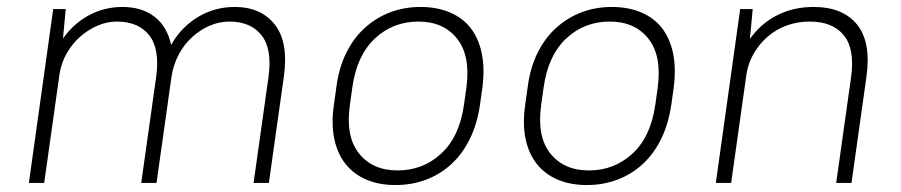

<svg xmlns="http://www.w3.org/2000/svg" viewBox="-20 -526 2590 552"><path d="M133 -500H169L161 -415Q191 -458 235.5 -482Q280 -506 332 -506Q387 -506 423.5 -478.5Q460 -451 472 -397Q501 -448 549 -477Q597 -506 655 -506Q730 -506 770 -455.5Q810 -405 796 -305L753 0H709L752 -305Q763 -385 732 -424.5Q701 -464 639 -464Q610 -464 582.5 -452Q555 -440 532 -419Q509 -398 493.5 -368.5Q478 -339 473 -305L430 0H386L429 -305Q440 -385 409 -424.5Q378 -464 316 -464Q288 -464 261 -452.5Q234 -441 211 -421Q188 -401 172 -373Q156 -345 151 -312L107 0H63Z M1117 6Q1070 6 1033.5 -9.5Q997 -25 973.5 -54.5Q950 -84 941 -127Q932 -170 940 -225L947 -275Q954 -330 975 -373Q996 -416 1028.5 -445.5Q1061 -475 1101.5 -490.5Q1142 -506 1189 -506Q1236 -506 1273 -490.5Q1310 -475 1333 -445.5Q1356 -416 1365 -373Q1374 -330 1367 -275L1360 -225Q1352 -170 1331 -127Q1310 -84 1278 -54.5Q1246 -25 1205 -9.5Q1164 6 1117 6ZM1123 -36Q1196 -36 1248.5 -84.5Q1301 -133 1314 -225L1321 -275Q1333 -366 1294 -415Q1255 -464 1183 -464Q1110 -464 1058 -415.5Q1006 -367 993 -275L986 -225Q973 -134 1012 -85Q1051 -36 1123 -36Z M1667 6Q1620 6 1583.5 -9.5Q1547 -25 1523.5 -54.5Q1500 -84 1491 -127Q1482 -170 1490 -225L1497 -275Q1504 -330 1525 -373Q1546 -416 1578.5 -445.5Q1611 -475 1651.5 -490.5Q1692 -506 1739 -506Q1786 -506 1823 -490.5Q1860 -475 1883 -445.5Q1906 -416 1915 -373Q1924 -330 1917 -275L1910 -225Q1902 -170 1881 -127Q1860 -84 1828 -54.5Q1796 -25 1755 -9.5Q1714 6 1667 6ZM1673 -36Q1746 -36 1798.5 -84.5Q1851 -133 1864 -225L1871 -275Q1883 -366 1844 -415Q1805 -464 1733 -464Q1660 -464 1608 -415.5Q1556 -367 1543 -275L1536 -225Q1523 -134 1562 -85Q1601 -36 1673 -36Z M2108 -500H2144L2136 -414Q2167 -458 2214 -482Q2261 -506 2319 -506Q2403 -506 2444 -455.5Q2485 -405 2471 -305L2428 0H2384L2427 -305Q2438 -385 2406 -424.5Q2374 -464 2308 -464Q2273 -464 2242.5 -453Q2212 -442 2188 -421.5Q2164 -401 2147.5 -373Q2131 -345 2126 -312L2082 0H2038Z"/></svg>

Font: Retni Sans Light
Style: Italic
Weight: 300
Italic angle: -8°
Designer: Vitaly Kuzmin
Foundry: ParaType Ltd.
Version: Version 1.00;June 10, 2019;FontCreator 11.5.0.2425 64-bit; t